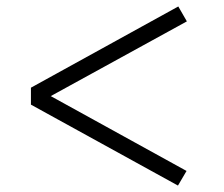

<svg xmlns="http://www.w3.org/2000/svg" viewBox="-20 -557 690 591"><path d="M75.2 -287.1 528.8 -537.1 555.2 -491.2 136.2 -261.2 554.2 -30.8 527.8 14.2 75.2 -234.9Z"/></svg>

Font: Sporting Grotesque
Style: Bold
Weight: 700
Designer: Lucas LE BIHAN
Foundry: Lucas LE BIHAN
Version: Version 2.002;PS 2.2;hotconv 1.0.88;makeotf.lib2.5.647800